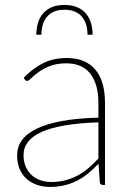

<svg xmlns="http://www.w3.org/2000/svg" viewBox="-20 -730 518 758"><path d="M368.5 -247Q217.5 -242 145.2 -209.5Q73 -177 73 -118Q73 -90.5 82.2 -70.5Q91.5 -50.5 106.8 -37.2Q122 -24 141.5 -17.8Q161 -11.5 181.5 -11.5Q213.5 -11.5 240 -18.8Q266.5 -26 289 -38.5Q311.5 -51 331 -68Q350.5 -85 368.5 -104ZM73.5 -423Q110.5 -461 151 -481Q191.5 -501 243.5 -501Q282 -501 310.5 -488.8Q339 -476.5 357.8 -453.5Q376.5 -430.5 385.5 -397.8Q394.5 -365 394.5 -324V0H385.5Q375.5 0 374 -10.5L369 -83.5Q348.5 -62.5 328 -45.5Q307.5 -28.5 284.5 -16.8Q261.5 -5 235 1.5Q208.5 8 176.5 8Q153 8 130 1Q107 -6 88.5 -21Q70 -36 58.8 -59.8Q47.5 -83.5 47.5 -117Q47.5 -149.5 66.2 -176Q85 -202.5 124.5 -221.8Q164 -241 224.5 -252.2Q285 -263.5 368.5 -265.5V-324Q368.5 -398 336.5 -439Q304.5 -480 241.5 -480Q204 -480 177 -469.2Q150 -458.5 132 -445.2Q114 -432 103.2 -421.2Q92.5 -410.5 87 -410.5Q82 -410.5 78 -416ZM234.5 -710.5Q264.5 -710.5 285.5 -701.2Q306.5 -692 320 -675.8Q333.5 -659.5 339.5 -638.2Q345.5 -617 345.5 -593H325.5Q325.5 -612.5 320.8 -630.2Q316 -648 305.2 -661.8Q294.5 -675.5 277.2 -683.5Q260 -691.5 234.5 -691.5Q209 -691.5 191.8 -683.5Q174.5 -675.5 163.8 -661.8Q153 -648 148.2 -630.2Q143.5 -612.5 143.5 -593H123.5Q123.5 -617 129.5 -638.2Q135.5 -659.5 149 -675.8Q162.5 -692 183.5 -701.2Q204.5 -710.5 234.5 -710.5Z"/></svg>

Font: Lato ExtraLight
Style: Regular
Weight: 275
Designer: Lukasz Dziedzic with Adam Twardoch and Botio Nikoltchev
Foundry: tyPoland Lukasz Dziedzic
Version: Version 2.015; 2015-08-06; http://www.latofonts.com/